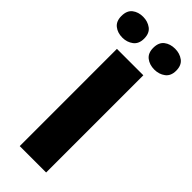

<svg xmlns="http://www.w3.org/2000/svg" viewBox="-325 -963 997 997"><g transform="rotate(45 174.0 -464.0)"><path d="M77.1 0V-713.9H271V0ZM-27.3 -851.1Q-27.3 -891.1 -3.4 -909.7Q20.5 -928.2 55.7 -928.2Q89.4 -928.2 114.5 -909.7Q139.6 -891.1 139.6 -851.1Q139.6 -812.5 114.5 -793.7Q89.4 -774.9 55.7 -774.9Q20.5 -774.9 -3.4 -793.7Q-27.3 -812.5 -27.3 -851.1ZM206.5 -851.1Q206.5 -891.1 230.7 -909.7Q254.9 -928.2 290.5 -928.2Q324.7 -928.2 349.9 -909.7Q375 -891.1 375 -851.1Q375 -812.5 349.9 -793.7Q324.7 -774.9 290.5 -774.9Q254.9 -774.9 230.7 -793.7Q206.5 -812.5 206.5 -851.1Z"/></g></svg>

Font: Open Sans ExtraBold
Style: Regular
Weight: 800
Designer: Monotype Design Team
Foundry: Monotype Imaging Inc.
Version: Version 3.003; ttfautohint (v1.8.4)